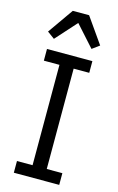

<svg xmlns="http://www.w3.org/2000/svg" viewBox="-139 -990 641 1046"><g transform="rotate(15 181.0 -467.5)"><path d="M309 0H53V-66H141V-632H53V-698H309V-632H221V-66H309ZM135 -935H227L328 -791L287 -761L181 -879L75 -761L34 -791Z"/></g></svg>

Font: IBM Plex Sans Condensed
Style: Regular
Weight: 400
Width: 3
Designer: Mike Abbink, Paul van der Laan, Pieter van Rosmalen
Foundry: Bold Monday
Version: Version 3.201